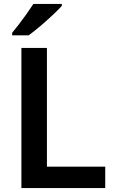

<svg xmlns="http://www.w3.org/2000/svg" viewBox="-20 -958 586 978"><path d="M89 0V-714H219V-109H516V0ZM295 -938V-928Q278 -909 247.5 -880.5Q217 -852 184 -824Q151 -796 126 -778H42V-791Q57 -809 77 -835Q97 -861 116.5 -888.5Q136 -916 150 -938Z"/></svg>

Font: Noto Sans Cherokee SemiBold
Style: Regular
Weight: 600
Designer: Monotype Design Team
Foundry: Monotype Imaging Inc.
Version: Version 2.001; ttfautohint (v1.8.4.7-5d5b)